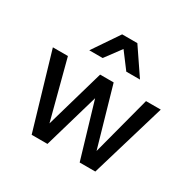

<svg xmlns="http://www.w3.org/2000/svg" viewBox="-165 -933 1113 1105"><g transform="rotate(30 391.5 -380.5)"><path d="M602 0H498L390 -365L284 0H179L33 -497H133L235 -108L347 -497H437L549 -106L652 -497H750ZM560 -587H469L390 -692L312 -587H223L341 -761H442Z"/></g></svg>

Font: Wix Madefor Text Medium
Style: Regular
Weight: 500
Designer: Dalton Maag Ltd
Foundry: Dalton Maag Ltd
Version: Version 3.100